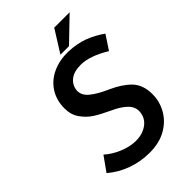

<svg xmlns="http://www.w3.org/2000/svg" viewBox="-258 -985 1093 1093"><g transform="rotate(-45 289.0 -438.0)"><path d="M353 -626Q298 -626 268 -602Q238 -578 234 -540Q231 -501 267 -471Q303 -441 369 -412Q441 -380 482.5 -337Q524 -294 524 -218Q524 -161 495.5 -109.5Q467 -58 411.5 -26Q356 6 277 6Q204 6 138 -18Q72 -42 21 -86L83 -173Q119 -140 171 -118.5Q223 -97 269 -97Q323 -97 360.5 -124Q398 -151 402 -198Q405 -237 374.5 -266.5Q344 -296 290 -320Q234 -346 199 -368.5Q164 -391 138 -427.5Q112 -464 112 -515Q112 -581 143.5 -630Q175 -679 230 -704.5Q285 -730 354 -729Q426 -726 478 -706Q530 -686 578 -652L522 -567Q425 -626 353 -626ZM381 -748H312L396 -882H520Z"/></g></svg>

Font: Josefin Sans SemiBold
Style: Italic
Weight: 600
Italic angle: -7°
Designer: Santiago Orozco
Foundry: Typemade
Version: Version 2.000